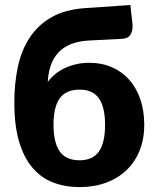

<svg xmlns="http://www.w3.org/2000/svg" viewBox="-20 -756 636 784"><path d="M305 -101.5Q358.5 -101.5 383.8 -137.2Q409 -173 409 -246Q409 -319 383.8 -354.5Q358.5 -390 305 -390Q249.5 -390 224 -354.8Q198.5 -319.5 198.5 -247Q198.5 -173.5 224 -137.5Q249.5 -101.5 305 -101.5ZM342 -590.5Q299 -588 268.2 -575.2Q237.5 -562.5 217.5 -540.5Q197.5 -518.5 187.2 -488.5Q177 -458.5 175 -422Q187.5 -438.5 204.5 -452.8Q221.5 -467 243 -477.2Q264.5 -487.5 289.8 -493.5Q315 -499.5 344.5 -499.5Q396 -499.5 437.5 -481.2Q479 -463 508.2 -429.8Q537.5 -396.5 553.2 -350Q569 -303.5 569 -246.5Q569 -187.5 549.8 -140.5Q530.5 -93.5 495.8 -60.5Q461 -27.5 412.5 -9.8Q364 8 305 8Q245.5 8 196.5 -11Q147.5 -30 112.2 -71.5Q77 -113 57.8 -178.5Q38.5 -244 38.5 -337.5Q38.5 -414.5 52.8 -482.2Q67 -550 100.8 -601.8Q134.5 -653.5 190.2 -685.5Q246 -717.5 329 -723L512.5 -735.5L521 -657.5Q523.5 -633 513.5 -615.8Q503.5 -598.5 478 -597.5Z"/></svg>

Font: Lato ExtraBold
Style: Regular
Weight: 800
Designer: Lukasz Dziedzic with Adam Twardoch and Botio Nikoltchev
Foundry: tyPoland Lukasz Dziedzic
Version: Version 2.015; 2015-08-06; http://www.latofonts.com/